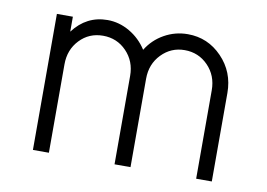

<svg xmlns="http://www.w3.org/2000/svg" viewBox="-61 -603 967 695"><g transform="rotate(10 422.5 -255.0)"><path d="M577.5 -510Q651.2 -510 703.1 -456.2Q755 -402.5 755 -325V0H697.5V-325Q697.5 -378.8 662.5 -415Q627.5 -451.2 576.2 -451.2Q526.2 -451.2 491.2 -415Q456.2 -378.8 456.2 -325V0H397.5V-325Q397.5 -378.8 362.5 -415Q327.5 -451.2 276.2 -451.2Q225 -451.2 190.6 -415Q156.2 -378.8 156.2 -325V0H97.5V-500H156.2V-445Q205 -510 282.5 -510Q325 -510 363.8 -487.5Q402.5 -465 427.5 -426.2Q451.2 -465 491.2 -487.5Q531.2 -510 577.5 -510Z"/></g></svg>

Font: Now Light
Style: Regular
Weight: 300
Designer: Alfredo Marco Pradil
Foundry: Alfredo Marco Pradil
Version: Version 1.002;PS 001.002;hotconv 1.0.88;makeotf.lib2.5.64775